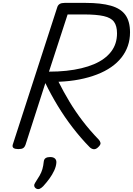

<svg xmlns="http://www.w3.org/2000/svg" viewBox="-20 -1018 920 1329"><path d="M107 14Q85 14 74.5 7Q64 0 68 -16L377 -970Q382 -984 394 -991Q406 -998 428 -998H572Q679 -998 747.5 -978.5Q816 -959 848 -914.5Q880 -870 880 -794Q880 -744 865 -700.5Q850 -657 821 -620Q792 -583 749.5 -553.5Q707 -524 651.5 -502.5Q596 -481 529.5 -468Q463 -455 385 -452Q420 -382 461 -314Q502 -246 552 -180.5Q602 -115 664 -51Q672 -43 675.5 -29.5Q679 -16 656 4Q641 17 626.5 14.5Q612 12 600 0Q541 -60 484.5 -133Q428 -206 379.5 -286Q331 -366 294 -443L156 -14Q151 0 140.5 7Q130 14 107 14ZM319 -522Q383 -522 439 -528Q495 -534 543 -545.5Q591 -557 630 -573.5Q669 -590 699 -612Q729 -634 749.5 -661Q770 -688 780 -719.5Q790 -751 790 -787Q790 -838 769.5 -866.5Q749 -895 698.5 -906.5Q648 -918 559 -918H448ZM230 287Q218 279 217 268Q216 257 224 246Q242 219 254.5 197Q267 175 273.5 152.5Q280 130 283 100Q285 83 296.5 76Q308 69 327 69Q350 69 361 80Q372 91 370 110Q368 135 355 163Q342 191 322 218.5Q302 246 279 271Q266 284 254.5 289Q243 294 230 287Z"/></svg>

Font: Playwrite AU TAS
Style: Regular
Weight: 400
Designer: Veronika Burian, José Scaglione
Foundry: TypeTogether
Version: Version 1.002